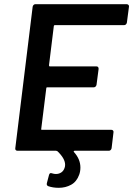

<svg xmlns="http://www.w3.org/2000/svg" viewBox="-20 -720 636 917"><path d="M573 -600H242Q240 -600 238.5 -598.5Q237 -597 237 -595L214 -408Q214 -403 218 -403H440Q451 -403 451 -391L441 -315Q440 -310 436.5 -306.5Q433 -303 428 -303H206Q201 -303 201 -298L177 -105Q175 -100 181 -100H512Q517 -100 520 -96.5Q523 -93 522 -88L513 -12Q512 -7 508.5 -3.5Q505 0 500 0H337Q334 0 332.5 2Q331 4 333 6Q364 40 364 80Q364 99 358 115Q346 148 319.5 162.5Q293 177 261 177Q232 177 210 169Q201 165 204 154L214 116Q217 103 229 108Q238 111 247 111Q261 111 272 104Q283 97 288 83Q291 76 291 67Q291 37 254 2Q250 0 248 0H63Q58 0 55 -3.5Q52 -7 53 -12L136 -688Q137 -693 140.5 -696.5Q144 -700 149 -700H585Q590 -700 593.5 -696.5Q597 -693 596 -688L586 -612Q585 -607 581.5 -603.5Q578 -600 573 -600Z"/></svg>

Font: Barlow SemiBold
Style: Italic
Weight: 600
Italic angle: -7°
Designer: Jeremy Tribby
Foundry: Tribby Type
Version: Version 1.408